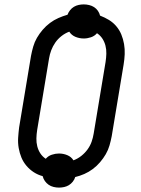

<svg xmlns="http://www.w3.org/2000/svg" viewBox="-20 -804 640 873"><path d="M248 49Q236 49 223.5 46Q211 43 201 36Q191 29 184 19Q177 9 174 -3Q152 -9 133.5 -21Q115 -33 100.5 -50Q86 -67 77.5 -87.5Q69 -108 65 -131Q61 -154 62.5 -177.5Q64 -201 67 -225L121 -550Q125 -571 131 -592Q137 -613 148 -632Q159 -651 174 -668.5Q189 -686 207 -699.5Q225 -713 245.5 -722Q266 -731 287 -737Q291 -748 298.5 -757.5Q306 -767 316 -773Q326 -779 337.5 -781.5Q349 -784 361 -784Q373 -784 385.5 -781Q398 -778 408 -771.5Q418 -765 425 -755Q432 -745 435 -733Q456 -725 475 -713.5Q494 -702 508.5 -685Q523 -668 531.5 -647.5Q540 -627 544 -604Q548 -581 547 -557.5Q546 -534 542 -510L488 -185Q484 -164 478 -143Q472 -122 461 -103Q450 -84 435 -66.5Q420 -49 402 -35.5Q384 -22 363.5 -13Q343 -4 322 1Q319 12 311 22Q303 32 293 38Q283 44 271.5 46.5Q260 49 248 49ZM314 -75Q333 -82 349.5 -95Q366 -108 378 -124.5Q390 -141 396.5 -159.5Q403 -178 406 -197L460 -522Q463 -541 463.5 -560Q464 -579 459.5 -596.5Q455 -614 445.5 -628.5Q436 -643 421 -653Q410 -640 393.5 -634.5Q377 -629 361 -629Q341 -629 323 -636.5Q305 -644 295 -660Q276 -653 259.5 -640Q243 -627 231.5 -610.5Q220 -594 213 -575.5Q206 -557 203 -538L149 -213Q146 -194 145.5 -175Q145 -156 149.5 -138.5Q154 -121 163.5 -106.5Q173 -92 188 -82Q199 -95 215.5 -100.5Q232 -106 248 -106Q268 -106 286 -98.5Q304 -91 314 -75Z"/></svg>

Font: Iosevka Etoile Oblique
Style: Regular
Weight: 400
Italic angle: -9°
Designer: Belleve Invis
Foundry: Belleve Invis
Version: Version 15.5.2; ttfautohint (v1.8.4)